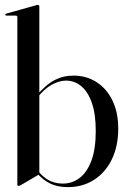

<svg xmlns="http://www.w3.org/2000/svg" viewBox="-20 -756 530 786"><path d="M141 -729.5V-42.5L65 2Q62.5 3.5 60.5 4.2Q58.5 5 56 5Q54 5 52.5 3.8Q51 2.5 51 0V-685.5Q51 -688.5 49.8 -690.2Q48.5 -692 44.5 -692H6Q4 -692 2.8 -693.2Q1.5 -694.5 1.5 -696Q1.5 -698 2.8 -698.8Q4 -699.5 6.5 -700.5L124 -733.5Q129 -735 131 -735.5Q133 -736 135 -736Q138 -736 139.5 -734Q141 -732 141 -729.5ZM133 -356.5 127.5 -362.5Q167.5 -409.5 203.2 -428Q239 -446.5 281 -446.5Q333.5 -446.5 375 -420Q416.5 -393.5 440.2 -344.8Q464 -296 464 -229.5Q464 -157.5 437.8 -103.5Q411.5 -49.5 365 -19.8Q318.5 10 258.5 10Q207 10 171.8 -12.2Q136.5 -34.5 115 -71L123.5 -76Q141 -43.5 170 -24Q199 -4.5 238 -4.5Q275 -4.5 305.5 -27.2Q336 -50 354 -97.8Q372 -145.5 372 -220.5Q372 -288.5 356.2 -334.2Q340.5 -380 313 -403Q285.5 -426 250 -426Q223 -426 192.5 -409.5Q162 -393 133 -356.5Z"/></svg>

Font: Fraunces 96pt
Style: Regular
Weight: 400
Version: Version 1.000;[b76b70a41]